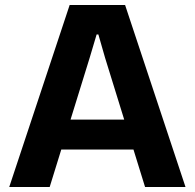

<svg xmlns="http://www.w3.org/2000/svg" viewBox="-20 -749 781 769"><path d="M17 0 259 -729H481L723 0H561L401 -517L374 -611H367L339 -517L179 0ZM214 -150 246 -270H494L526 -150Z"/></svg>

Font: Mona Sans ExtraLight
Style: Bold
Weight: 700
Version: Version 2.000